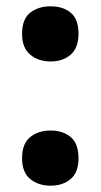

<svg xmlns="http://www.w3.org/2000/svg" viewBox="-20 -577 320 609"><path d="M50 -470Q50 -516 75.5 -536.5Q101 -557 141 -557Q180 -557 204.5 -536.5Q229 -516 229 -470Q229 -425 204 -403.5Q179 -382 141 -382Q102 -382 76 -403.5Q50 -425 50 -470ZM50 -75Q50 -121 75.5 -142Q101 -163 141 -163Q179 -163 204 -142.5Q229 -122 229 -75Q229 -30 204 -9Q179 12 141 12Q102 12 76 -9Q50 -30 50 -75Z"/></svg>

Font: Noto Sans SemiCondensed ExtraBold
Style: Regular
Weight: 800
Width: 4
Designer: Monotype Design Team
Foundry: Monotype Imaging Inc.
Version: Version 2.013; ttfautohint (v1.8.4.7-5d5b)